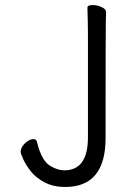

<svg xmlns="http://www.w3.org/2000/svg" viewBox="-20 -725 540 762"><path d="M239 17Q191 17 156.5 -1.5Q122 -20 102 -45.5Q82 -71 72 -93.5Q62 -116 62 -122Q62 -134 70 -145.5Q78 -157 90 -165Q102 -173 112 -173Q125 -173 127 -161Q146 -82 184 -64Q211 -49 235 -49Q329 -49 329 -180V-589Q329 -623 327 -695Q327 -705 349 -705Q365 -705 383 -697Q401 -689 401 -677Q401 -665 400 -639.5Q399 -614 399 -177Q399 17 239 17Z"/></svg>

Font: Moon Stars Kai T HW
Style: Regular
Weight: 400
Designer: GuiWonder
Version: Version 1.101